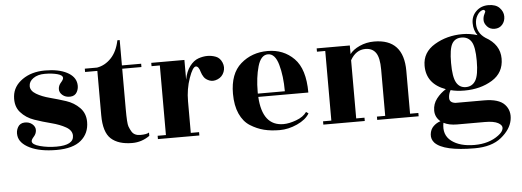

<svg xmlns="http://www.w3.org/2000/svg" viewBox="-53 -781 3138 1154"><g transform="rotate(-5 1516.0 -204.0)"><path d="M265 -8Q369 -8 369 -65Q369 -97 333 -117.5Q297 -138 246 -151Q195 -164 145.5 -181Q96 -198 63.5 -235Q31 -272 37 -332Q43 -392 98.5 -431Q154 -470 235.5 -470Q317 -470 367 -444Q417 -418 423 -374Q427 -347 414.5 -324Q402 -301 373.5 -300Q345 -299 326.5 -315Q308 -331 309 -352Q310 -373 325 -389.5Q340 -406 340 -416Q340 -433 307.5 -441.5Q275 -450 232.5 -450Q190 -450 163 -431Q136 -412 136 -384Q136 -356 169.5 -336Q203 -316 251 -303.5Q299 -291 346.5 -275.5Q394 -260 427.5 -226Q461 -192 461 -140Q461 -71 412 -29.5Q363 12 264 12Q165 12 103.5 -18Q42 -48 36 -95Q32 -122 45 -145Q58 -168 86 -169Q114 -170 132.5 -154Q151 -138 150 -117Q149 -96 134 -79.5Q119 -63 119 -53Q119 -33 165.5 -20.5Q212 -8 265 -8Z M699 -440V-196Q699 -110 706 -91.5Q713 -73 721 -60Q736 -34 773.5 -34Q811 -34 826 -44V-24Q778 10 721 10Q637 10 593 -30Q549 -70 549 -173V-440H475V-460H549Q597 -468 634 -506.5Q671 -545 685 -613H699V-460H815V-440Z M1126 0H876V-20H926V-440H876V-460H1076V-341Q1085 -390 1108.5 -421Q1132 -452 1160.5 -462Q1189 -472 1215.5 -472Q1242 -472 1266.5 -462.5Q1291 -453 1303 -424.5Q1315 -396 1304 -367.5Q1293 -339 1265.5 -327Q1238 -315 1215 -324Q1192 -333 1182 -348.5Q1172 -364 1168 -378Q1158 -415 1141 -415Q1122 -415 1099 -349.5Q1076 -284 1076 -211V-20H1126Z M1801 -200H1499Q1509 -24 1636 -24Q1670 -24 1713.5 -40Q1757 -56 1777 -85L1791 -75Q1769 -38 1716 -14Q1663 10 1610.5 10Q1558 10 1516 -0.5Q1474 -11 1434 -36Q1394 -61 1371.5 -111Q1349 -161 1349 -232Q1349 -353 1416 -411.5Q1483 -470 1578.5 -470Q1674 -470 1737.5 -406Q1801 -342 1801 -200ZM1498 -220H1661Q1661 -312 1641.5 -381Q1622 -450 1579 -450Q1536 -450 1517 -383.5Q1498 -317 1498 -231Z M2399 -20H2449V0H2199V-20H2249V-300Q2249 -371 2228 -401Q2207 -431 2165 -431Q2108 -431 2074 -371V-20H2124V0H1874V-20H1924V-440H1874V-460H2074V-408Q2093 -434 2133.5 -452.5Q2174 -471 2221 -471Q2399 -471 2399 -278Z M2641 -93Q2641 -65 2677 -61H2849Q2938 -61 2973 -23Q3008 15 2997.5 71Q2987 127 2929 174Q2871 221 2769 221Q2582 221 2529 166Q2509 144 2512 114.5Q2515 85 2534 66.5Q2553 48 2577 41Q2545 14 2545 -26Q2545 -66 2569.5 -97.5Q2594 -129 2626 -148Q2511 -190 2511 -299Q2511 -380 2585.5 -424.5Q2660 -469 2754 -469Q2799 -469 2844 -455Q2821 -486 2821 -529Q2821 -572 2850.5 -600.5Q2880 -629 2924.5 -629Q2969 -629 2991.5 -605.5Q3014 -582 3014 -553Q3014 -524 2996.5 -504Q2979 -484 2950.5 -484Q2922 -484 2905 -503Q2888 -522 2888 -541.5Q2888 -561 2895.5 -575.5Q2903 -590 2903 -592Q2900 -608 2883 -601Q2866 -594 2853.5 -572.5Q2841 -551 2841 -523Q2841 -468 2890 -435Q2976 -387 2976 -302Q2976 -217 2905 -173.5Q2834 -130 2737 -130Q2690 -130 2654 -140Q2641 -118 2641 -93ZM2826 -301.5Q2826 -387 2806 -418Q2786 -449 2746.5 -449Q2707 -449 2689 -417.5Q2671 -386 2671 -302Q2671 -218 2690 -184Q2709 -150 2747.5 -150Q2786 -150 2806 -183Q2826 -216 2826 -301.5ZM2843 69H2675Q2627 69 2594 52Q2580 124 2630.5 162.5Q2681 201 2769 201Q2857 201 2915 157Q2942 137 2945 117Q2948 97 2922 83Q2896 69 2843 69Z"/></g></svg>

Font: Rozha One
Style: Regular
Weight: 400
Designer: Tim Donaldson, Indian Type Foundry
Foundry: Indian Type Foundry
Version: Version 1.301;PS 1.0;hotconv 1.0.78;makeotf.lib2.5.61930; tt